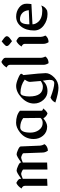

<svg xmlns="http://www.w3.org/2000/svg" viewBox="952 -1665 880 2824"><g transform="rotate(-90 1392.0 -253.0)"><path d="M413.1 -389.2V-379.4Q505.4 -448.7 535.2 -448.7Q555.7 -448.7 602.3 -427.7Q648.9 -406.7 649.9 -389.6L662.1 -102.5Q663.1 -76.2 683.6 -37.6Q651.9 8.8 587.9 11.7Q562 -24.9 560.5 -61.5L549.8 -349.6Q549.3 -358.9 523.4 -370.4Q497.6 -381.8 484.4 -381.8Q472.2 -381.8 413.1 -357.9V0L310.1 4.9V-349.6Q310.1 -358.9 284.2 -370.4Q258.3 -381.8 245.1 -381.8Q232.9 -381.8 173.8 -357.9V0L70.8 4.9V-326.7Q70.8 -360.4 31.2 -375.5Q64 -430.7 113.3 -453.1Q173.8 -423.8 173.8 -397V-379.4Q266.1 -448.7 295.9 -448.7Q316.4 -448.7 363.3 -427.7Q413.1 -405.3 413.1 -389.2Z M1137.2 5.9Q1092.8 -5.9 1063 -55.2Q996.6 0.5 941.4 0.5Q859.4 0.5 807.6 -60.5Q759.3 -118.2 759.3 -197.8Q759.3 -324.2 857.4 -399.9Q929.7 -456.5 997.1 -456.5Q1109.9 -456.5 1174.8 -399.9V-87.4Q1174.8 -60.5 1209.5 -60.5Q1179.2 -14.6 1137.2 5.9ZM995.6 -65.4Q1045.9 -65.4 1069.8 -98.1L1066.9 -352.1Q1008.8 -395.5 931.6 -395.5Q853.5 -395.5 853.5 -245.6Q853.5 -175.3 890.1 -122.6Q930.7 -65.4 995.6 -65.4Z M1512.7 167Q1438 167 1295.9 121.1Q1319.8 71.3 1369.1 49.8Q1514.2 105 1580.1 105Q1629.4 105 1629.4 37.1Q1629.4 3.9 1616.7 -64Q1564 5.4 1461.9 5.4Q1388.2 5.4 1334.7 -54Q1281.2 -113.3 1281.2 -193.4Q1281.2 -294.9 1370.1 -378.4Q1451.2 -455.6 1540.5 -455.6Q1581.1 -455.6 1650.4 -427Q1719.7 -398.4 1719.7 -380.9Q1719.7 -369.1 1699.7 -349.6Q1728.5 -82.5 1728.5 -20.5Q1728.5 40.5 1666 103.8Q1603.5 167 1512.7 167ZM1528.3 -62.5Q1571.8 -62.5 1612.8 -94.2Q1599.6 -227.1 1599.6 -252Q1599.6 -283.2 1633.3 -328.6Q1548.3 -391.6 1439.5 -391.6Q1409.7 -391.6 1397.5 -351.8Q1385.3 -312 1385.3 -263.2Q1385.3 -62.5 1528.3 -62.5Z M1850.6 -546.4Q1850.6 -580.1 1811 -595.2Q1843.8 -650.4 1893.1 -672.9Q1953.6 -643.6 1953.6 -616.7V-89.8Q1953.6 -63.5 1972.7 -24.4Q1939 21 1875 21.5Q1850.6 -16.1 1850.6 -53.2Z M2198.7 -516.1 2160.2 -546.4Q2126.5 -570.8 2126.5 -593.3Q2126.5 -611.3 2158.2 -637.2L2195.3 -668.5L2237.8 -637.2Q2271.5 -611.8 2271.5 -593.3Q2271.5 -569.8 2239.7 -546.4ZM2159.2 -326.7Q2159.2 -360.4 2119.6 -375.5Q2152.3 -430.7 2201.7 -453.1Q2262.2 -423.8 2262.2 -397V-89.8Q2262.2 -63.5 2281.2 -24.4Q2247.6 21 2183.6 21.5Q2159.2 -16.1 2159.2 -53.2Z M2597.2 5.9Q2502.9 5.9 2429.2 -50Q2355.5 -106 2355.5 -190.9Q2355.5 -308.6 2413.3 -382.1Q2471.2 -455.6 2560.5 -455.6Q2634.3 -455.6 2691.9 -412.8Q2749.5 -370.1 2749.5 -303.7Q2749.5 -269.5 2744.1 -231L2446.3 -215.3Q2446.3 -172.9 2482.9 -130.4Q2534.7 -71.3 2647.5 -71.3Q2695.8 -71.3 2723.6 -87.4Q2705.1 -27.8 2648.4 0Q2617.7 5.9 2597.2 5.9ZM2654.3 -269.5Q2648.4 -328.1 2616.7 -360.8Q2579.1 -399.4 2518.6 -399.4Q2446.3 -399.4 2446.3 -260.7Z"/></g></svg>

Font: Balgruf
Style: Regular
Weight: 500
Designer: Paul James MIller
Foundry: High-Logic / Made with FontCreator
Version: Version 1.201;March 28, 2021;FontCreator 13.0.0.2683 64-bit